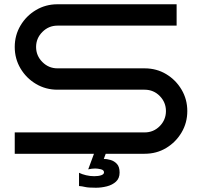

<svg xmlns="http://www.w3.org/2000/svg" viewBox="-20 -720 930 899"><path d="M857 -200Q857 -145 830 -99.5Q803 -54 758 -27Q713 0 657 0H475L466 24Q480 24 497.5 29Q515 34 527.5 47.5Q540 61 540 88Q540 115 523 130.5Q506 146 480.5 152.5Q455 159 429 159Q393 159 378.5 155.5Q364 152 350 151V89Q364 96 383 100.5Q402 105 421 105Q441 105 454 100.5Q467 96 467 87Q467 76 452 72.5Q437 69 426 69Q418 69 409.5 70Q401 71 393 73L420 0H49V-100H657Q699 -100 728 -129.5Q757 -159 757 -200Q757 -241 728 -270.5Q699 -300 657 -300H249Q194 -300 148.5 -327Q103 -354 76 -399.5Q49 -445 49 -500Q49 -555 76 -600.5Q103 -646 148.5 -673Q194 -700 249 -700H807V-600H249Q208 -600 178.5 -570.5Q149 -541 149 -500Q149 -459 178.5 -429.5Q208 -400 249 -400H657Q713 -400 758 -373Q803 -346 830 -300.5Q857 -255 857 -200Z"/></svg>

Font: Bruno Ace SC
Style: Regular
Weight: 400
Version: Version 1.100; ttfautohint (v1.8.4.7-5d5b);gftools[0.9.27]